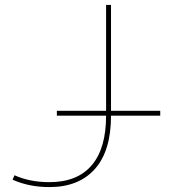

<svg xmlns="http://www.w3.org/2000/svg" viewBox="-20 -750 712 780"><path d="M211 -280V-300H411V-730H431V-300H631V-280H431Q431 -137 365.5 -63.5Q300 10 181 10Q98 10 31 -20L39 -38Q101 -10 181 -10Q294 -10 352.5 -78.5Q411 -147 411 -280Z"/></svg>

Font: Mplus 1p Thin
Style: Regular
Weight: 250
Version: Version 1.061